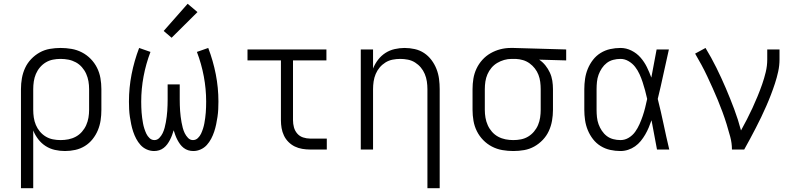

<svg xmlns="http://www.w3.org/2000/svg" viewBox="-20 -792 4240 1017"><path d="M91 205V-320Q91 -349 96 -377.5Q101 -406 113 -432Q125 -458 145 -479Q165 -500 190 -514Q215 -528 243.5 -533Q272 -538 301 -538Q330 -538 359 -533Q388 -528 414 -514.5Q440 -501 460.5 -480Q481 -459 494 -433Q507 -407 512 -378Q517 -349 517 -320V-210Q517 -182 513 -155Q509 -128 498.5 -102.5Q488 -77 470.5 -55Q453 -33 429.5 -18.5Q406 -4 379 2Q352 8 324 8Q297 8 270.5 2Q244 -4 221.5 -18.5Q199 -33 182.5 -54.5Q166 -76 156 -101V205ZM301 -50Q322 -50 342.5 -54Q363 -58 381.5 -68Q400 -78 414 -94Q428 -110 436.5 -129Q445 -148 448.5 -168.5Q452 -189 452 -210V-320Q452 -341 448.5 -361.5Q445 -382 436.5 -401Q428 -420 414 -436Q400 -452 381.5 -462Q363 -472 342.5 -476Q322 -480 301 -480Q280 -480 260 -476Q240 -472 222.5 -461.5Q205 -451 191.5 -435Q178 -419 170 -400Q162 -381 159 -360.5Q156 -340 156 -320V-210Q156 -190 159 -169.5Q162 -149 170 -130Q178 -111 191.5 -95Q205 -79 222.5 -68.5Q240 -58 260 -54Q280 -50 301 -50Z M796 8Q776 8 757 -0.5Q738 -9 724.5 -24Q711 -39 701.5 -57Q692 -75 685.5 -94.5Q679 -114 675 -133.5Q671 -153 668 -173Q665 -193 664 -213.5Q663 -234 663 -254Q663 -327 677 -398.5Q691 -470 717 -538L777 -517Q753 -454 740.5 -387.5Q728 -321 728 -254Q728 -239 728.5 -224.5Q729 -210 730 -196Q731 -182 733 -167.5Q735 -153 737.5 -139Q740 -125 744.5 -111Q749 -97 755 -84Q761 -71 772 -60.5Q783 -50 798 -50Q813 -50 824 -61.5Q835 -73 841.5 -86.5Q848 -100 852 -115Q856 -130 858.5 -144.5Q861 -159 863 -174Q865 -189 866 -204.5Q867 -220 867.5 -235Q868 -250 868 -265V-345H932V-265Q932 -250 932.5 -235Q933 -220 934 -204.5Q935 -189 937 -174Q939 -159 941.5 -144.5Q944 -130 948 -115Q952 -100 958.5 -86.5Q965 -73 976 -61.5Q987 -50 1002 -50Q1017 -50 1028 -60.5Q1039 -71 1045 -84Q1051 -97 1055.5 -111Q1060 -125 1062.5 -139Q1065 -153 1067 -167.5Q1069 -182 1070 -196Q1071 -210 1071.5 -224.5Q1072 -239 1072 -254Q1072 -321 1059.5 -387.5Q1047 -454 1023 -517L1083 -538Q1109 -470 1123 -398.5Q1137 -327 1137 -254Q1137 -234 1136 -213.5Q1135 -193 1132 -173Q1129 -153 1125 -133.5Q1121 -114 1114.5 -94.5Q1108 -75 1098.5 -57Q1089 -39 1075.5 -24Q1062 -9 1043 -0.5Q1024 8 1004 8Q990 8 977 4Q964 0 953 -8.5Q942 -17 934 -28Q926 -39 919.5 -51.5Q913 -64 908.5 -76.5Q904 -89 900 -102Q896 -89 891.5 -76.5Q887 -64 880.5 -51.5Q874 -39 866 -28Q858 -17 847 -8.5Q836 0 823 4Q810 8 796 8ZM889 -592 847 -628 974 -772 1026 -728Z M1622 0Q1602 0 1581 -3.5Q1560 -7 1541.5 -16Q1523 -25 1508 -40Q1493 -55 1484 -74Q1475 -93 1471.5 -113.5Q1468 -134 1468 -155V-472H1291V-530H1709V-472H1532V-155Q1532 -136 1537 -117.5Q1542 -99 1554.5 -84.5Q1567 -70 1585.5 -64Q1604 -58 1622 -58H1711V0Z M2244 205V-320Q2244 -340 2241 -360.5Q2238 -381 2230 -400Q2222 -419 2209 -434.5Q2196 -450 2178.5 -461Q2161 -472 2140.5 -476Q2120 -480 2100 -480Q2080 -480 2059.5 -476Q2039 -472 2021.5 -461Q2004 -450 1991 -434.5Q1978 -419 1970 -400Q1962 -381 1959 -360.5Q1956 -340 1956 -320V0H1891V-530H1956V-429Q1966 -454 1982.5 -475.5Q1999 -497 2021.5 -511.5Q2044 -526 2070.5 -532Q2097 -538 2123 -538Q2150 -538 2177 -532Q2204 -526 2226.5 -511Q2249 -496 2265.5 -474Q2282 -452 2292 -426.5Q2302 -401 2305.5 -374Q2309 -347 2309 -320V205Z M2699 8Q2670 8 2641 3Q2612 -2 2586 -15.5Q2560 -29 2539.5 -50Q2519 -71 2506 -97Q2493 -123 2488 -152Q2483 -181 2483 -210V-320Q2483 -348 2487.5 -375.5Q2492 -403 2504 -428.5Q2516 -454 2535 -475Q2554 -496 2578.5 -510Q2603 -524 2630 -531Q2657 -538 2685 -538Q2689 -538 2692.5 -538Q2696 -538 2700 -538L2979 -530V-472L2836 -476Q2855 -463 2869 -445.5Q2883 -428 2892.5 -407.5Q2902 -387 2905.5 -364.5Q2909 -342 2909 -320V-210Q2909 -181 2904 -152.5Q2899 -124 2887 -98Q2875 -72 2855 -51Q2835 -30 2810 -16Q2785 -2 2756.5 3Q2728 8 2699 8ZM2699 -50Q2720 -50 2740 -54Q2760 -58 2777.5 -68.5Q2795 -79 2808.5 -95Q2822 -111 2830 -130Q2838 -149 2841 -169.5Q2844 -190 2844 -210V-320Q2844 -339 2841.5 -358.5Q2839 -378 2832 -396Q2825 -414 2813 -429.5Q2801 -445 2785 -456.5Q2769 -468 2750.5 -473.5Q2732 -479 2712 -480H2700Q2697 -480 2694.5 -480Q2692 -480 2690 -480Q2670 -480 2650.5 -474.5Q2631 -469 2613.5 -458.5Q2596 -448 2583 -432.5Q2570 -417 2562 -398.5Q2554 -380 2551 -360Q2548 -340 2548 -320V-210Q2548 -189 2551.5 -168.5Q2555 -148 2563.5 -129Q2572 -110 2586 -94Q2600 -78 2618.5 -68Q2637 -58 2657.5 -54Q2678 -50 2699 -50Z M3267 8Q3239 8 3212 2Q3185 -4 3161.5 -18.5Q3138 -33 3121 -55Q3104 -77 3093.5 -102.5Q3083 -128 3079 -155.5Q3075 -183 3075 -210V-320Q3075 -347 3079 -374.5Q3083 -402 3093.5 -427.5Q3104 -453 3121 -475Q3138 -497 3161.5 -511.5Q3185 -526 3212 -532Q3239 -538 3267 -538Q3297 -538 3325 -524Q3353 -510 3373 -487Q3393 -464 3406.5 -436.5Q3420 -409 3430 -381Q3437 -418 3444 -455.5Q3451 -493 3458 -530H3523Q3508 -465 3494 -399Q3480 -333 3464 -268Q3481 -201 3495 -134Q3509 -67 3525 0H3460Q3453 -39 3445.5 -77.5Q3438 -116 3431 -155Q3424 -135 3416 -116Q3408 -97 3397.5 -79Q3387 -61 3374 -45Q3361 -29 3344 -17Q3327 -5 3307 1.5Q3287 8 3267 8ZM3267 -50Q3290 -50 3310.5 -62.5Q3331 -75 3344.5 -94Q3358 -113 3367.5 -134.5Q3377 -156 3384.5 -178Q3392 -200 3397.5 -222.5Q3403 -245 3408 -268Q3403 -291 3397 -313Q3391 -335 3384 -356.5Q3377 -378 3367.5 -399Q3358 -420 3344 -438Q3330 -456 3309.5 -468Q3289 -480 3267 -480Q3247 -480 3228 -475Q3209 -470 3194 -458.5Q3179 -447 3168 -430.5Q3157 -414 3150.5 -396Q3144 -378 3142 -358.5Q3140 -339 3140 -320V-210Q3140 -191 3142 -171.5Q3144 -152 3150.5 -134Q3157 -116 3168 -99.5Q3179 -83 3194 -71.5Q3209 -60 3228 -55Q3247 -50 3267 -50Z M3857 0Q3857 -34 3848 -67.5Q3839 -101 3829 -133.5Q3819 -166 3807 -198.5Q3795 -231 3782 -262.5Q3769 -294 3755 -325Q3741 -356 3726.5 -387Q3712 -418 3695.5 -448.5Q3679 -479 3662 -508L3717 -538Q3748 -487 3774.5 -433.5Q3801 -380 3824.5 -325Q3848 -270 3869 -214Q3890 -158 3905 -101Q3921 -130 3936.5 -160Q3952 -190 3966 -220.5Q3980 -251 3993 -282.5Q4006 -314 4017 -345.5Q4028 -377 4036 -410Q4044 -443 4044 -477V-530H4109V-477Q4109 -445 4102 -413Q4095 -381 4085 -350.5Q4075 -320 4063.5 -290Q4052 -260 4039 -230.5Q4026 -201 4012 -171.5Q3998 -142 3983 -113.5Q3968 -85 3953 -56.5Q3938 -28 3922 0Z"/></svg>

Font: Iosevka Curly Light Extended
Style: Regular
Weight: 300
Width: 7
Monospace: yes
Designer: Belleve Invis
Foundry: Belleve Invis
Version: Version 11.1.0; ttfautohint (v1.8.3)